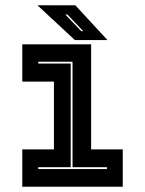

<svg xmlns="http://www.w3.org/2000/svg" viewBox="-20 -708 550 728"><path d="M64.5 0V-141.5H184.5V-398.5H64.5V-540H325.5V-141.5H445.5V0ZM125 -67H385.5V-74H255V-474H125V-467H248V-74H125ZM387.5 -556H264L122 -688H265.5ZM295.5 -590 235.5 -653H227.5L288 -590Z"/></svg>

Font: Tourney Expanded ExtraBold
Style: Regular
Weight: 800
Width: 7
Designer: Tyler Finck
Foundry: Etcetera Type Co
Version: Version 1.010; ttfautohint (v1.8.3)